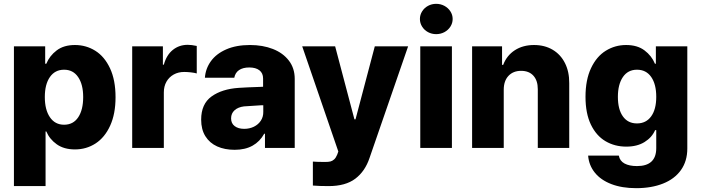

<svg xmlns="http://www.w3.org/2000/svg" viewBox="-20 -772 3660 1002"><path d="M52.7 -530.3H215.8V-439.5H221.7Q238.8 -481 275.9 -509Q313 -537.1 371.1 -537.1Q429.2 -537.1 477.3 -507.1Q525.4 -477.1 554.2 -415.5Q583 -354 583 -264.6Q583 -177.7 554.9 -116.2Q526.9 -54.7 478.8 -23.4Q430.7 7.8 371.1 7.8Q314 7.8 276.4 -18.8Q238.8 -45.4 221.7 -85.9H217.8V199.2H52.7ZM314.5 -121.1Q362.3 -121.1 388.2 -159.9Q414.1 -198.7 414.1 -265.6Q414.1 -331.1 387.9 -369.6Q361.8 -408.2 314.5 -408.2Q267.1 -408.2 240.5 -370.1Q213.9 -332 213.9 -265.6Q213.9 -199.2 240.5 -160.2Q267.1 -121.1 314.5 -121.1Z M669.9 -530.3H830.1V-434.6H835Q849.1 -485.4 882.1 -511.7Q915 -538.1 960 -538.1Q979.5 -538.1 1006.8 -532.2V-388.7Q995.6 -392.1 976.6 -394.3Q957.5 -396.5 941.4 -396.5Q910.6 -396.5 886.5 -383.1Q862.3 -369.6 848.6 -345.5Q835 -321.3 835 -290V0H669.9Z M1226.1 -313.5Q1270 -316.4 1333.5 -318.4Q1341.3 -319.3 1353 -319.3V-362.3Q1353 -390.1 1334 -405Q1314.9 -419.9 1280.8 -419.9Q1247.6 -419.9 1227.5 -406.2Q1207.5 -392.6 1202.6 -366.2H1049.3Q1052.7 -414.1 1080.8 -452.9Q1108.9 -491.7 1160.9 -514.4Q1212.9 -537.1 1284.7 -537.1Q1351.1 -537.1 1404.1 -516.4Q1457 -495.6 1487.5 -455.8Q1518.1 -416 1518.1 -360.4V0H1362.8V-74.2H1358.9Q1336.4 -33.2 1297.9 -11.7Q1259.3 9.8 1204.6 9.8Q1152.8 9.8 1113.5 -7.8Q1074.2 -25.4 1052 -60.8Q1029.8 -96.2 1029.8 -147.5Q1029.8 -229.5 1084 -268.6Q1138.2 -307.6 1226.1 -313.5ZM1254.4 -99.6Q1282.2 -99.6 1305.2 -110.8Q1328.1 -122.1 1341.3 -142.3Q1354.5 -162.6 1354 -188.5V-222.7H1344.2L1253.4 -216.8Q1222.2 -212.9 1204.1 -196.5Q1186 -180.2 1186 -154.3Q1186 -127.9 1204.8 -113.8Q1223.6 -99.6 1254.4 -99.6Z M1612.8 196.3V71.3Q1634.3 73.2 1677.2 73.2Q1693.4 73.2 1703.9 70.8Q1714.4 68.4 1723.6 60.1Q1732.9 51.8 1739.7 35.2L1745.6 18.6L1557.1 -530.3H1729L1829.6 -149.4H1835.4L1936 -530.3H2109.9L1908.7 51.8Q1885.3 122.1 1834.2 160.6Q1783.2 199.2 1694.8 199.2Q1645 199.2 1612.8 196.3Z M2173.3 -530.3H2338.4V0H2173.3ZM2171.4 -672.9Q2171.4 -694.3 2182.9 -712.6Q2194.3 -731 2213.9 -741.5Q2233.4 -752 2256.3 -752Q2279.3 -752 2299.1 -741.5Q2318.8 -731 2330.6 -712.6Q2342.3 -694.3 2342.3 -672.9Q2342.3 -651.4 2330.6 -633.1Q2318.8 -614.7 2299.1 -604.2Q2279.3 -593.8 2256.3 -593.8Q2233.4 -593.8 2213.9 -604.2Q2194.3 -614.7 2182.9 -633.1Q2171.4 -651.4 2171.4 -672.9Z M2608.9 0H2443.8V-530.3H2600.1V-433.6H2606Q2624.5 -482.4 2666.7 -509.8Q2709 -537.1 2767.1 -537.1Q2822.3 -537.1 2864 -512.5Q2905.8 -487.8 2928.5 -442.6Q2951.2 -397.5 2950.7 -337.9V0H2786.6V-306.6Q2786.6 -351.6 2763.7 -377Q2740.7 -402.3 2699.7 -402.3Q2658.2 -402.3 2633.5 -376Q2608.9 -349.6 2608.9 -303.7Z M3049.3 40H3209.5Q3214.4 67.9 3239.3 81.3Q3264.2 94.7 3304.2 94.7Q3404.8 94.7 3404.8 1V-92.8H3398.9Q3382.3 -54.7 3343.8 -30.8Q3305.2 -6.8 3248.5 -6.8Q3188 -6.8 3139.9 -35.2Q3091.8 -63.5 3063.7 -121.8Q3035.6 -180.2 3035.6 -266.6Q3035.6 -355.5 3064.5 -416.5Q3093.3 -477.5 3141.6 -507.3Q3189.9 -537.1 3247.6 -537.1Q3306.2 -537.1 3343.5 -509Q3380.9 -481 3397.9 -439.5H3402.8V-530.3H3566.9V2.9Q3566.9 68.8 3533.7 115.5Q3500.5 162.1 3440.2 186Q3379.9 210 3300.3 210Q3225.6 210 3170.4 188.7Q3115.2 167.5 3084.2 128.9Q3053.2 90.3 3049.3 40ZM3404.8 -266.6Q3404.8 -332.5 3378.4 -370.4Q3352.1 -408.2 3304.2 -408.2Q3256.8 -408.2 3230.7 -369.9Q3204.6 -331.5 3204.6 -266.6Q3204.6 -201.2 3230.7 -164.6Q3256.8 -127.9 3304.2 -127.9Q3351.6 -127.9 3378.2 -164.6Q3404.8 -201.2 3404.8 -266.6Z"/></svg>

Font: Pretendard GOV ExtraBold
Style: Regular
Weight: 800
Designer: Base glyphs from Inter by Rasmus Andersson; Hangeul glyphs from Noto Sans CJK(Source Han Sans) by Jang Soo-young and Kan
Foundry: Kil Hyung-jin
Version: Version 1.309